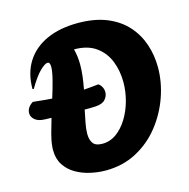

<svg xmlns="http://www.w3.org/2000/svg" viewBox="-108 -838 932 949"><g transform="rotate(-15 358.0 -363.0)"><path d="M319 7Q280 7 240 -2Q200 -11 166.5 -30.5Q133 -50 112.5 -81.5Q92 -113 92 -157Q92 -162 92 -166.5Q92 -171 93 -177Q95 -203 104.5 -238.5Q114 -274 126 -314Q117 -314 108.5 -314.5Q100 -315 93 -315Q59 -316 42 -330.5Q25 -345 25 -364Q25 -394 57 -414Q113 -408 154 -405Q169 -452 179.5 -493.5Q190 -535 190 -558Q190 -582 177 -582Q164 -582 138 -557Q112 -532 78 -474L72 -476Q72 -557 108.5 -614.5Q145 -672 212.5 -702.5Q280 -733 372 -733Q458 -733 520 -707.5Q582 -682 621.5 -638Q661 -594 680 -537.5Q699 -481 699 -419Q699 -344 672.5 -268.5Q646 -193 596.5 -130.5Q547 -68 476.5 -30.5Q406 7 319 7ZM336 -125Q376 -125 408.5 -148.5Q441 -172 465 -211Q489 -250 502 -297.5Q515 -345 515 -393Q515 -450 495.5 -500Q476 -550 433 -581Q390 -612 321 -612Q326 -593 328.5 -573Q331 -553 331 -532Q331 -501 327 -469.5Q323 -438 317 -407Q334 -408 352.5 -410Q371 -412 392 -414Q403 -407 409.5 -394.5Q416 -382 416 -368Q416 -348 401 -331Q386 -314 351 -312Q336 -311 322.5 -311Q309 -311 295 -311Q288 -277 282 -246.5Q276 -216 276 -192Q276 -161 289 -143Q302 -125 336 -125Z"/></g></svg>

Font: Agbalumo
Style: Regular
Weight: 400
Designer: Raphael Alegbeleye
Foundry: Sorkin Type Co.
Version: Version 1.000; ttfautohint (v1.8.4)